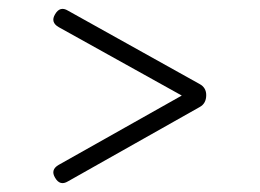

<svg xmlns="http://www.w3.org/2000/svg" viewBox="-20 -540 585 432"><path d="M104 -140Q93 -158 112 -169L389 -325L112 -479Q93 -490 104 -508Q115 -527 133 -516L429 -351Q444 -343 444 -326Q444 -307 429 -299L133 -132Q115 -121 104 -140Z"/></svg>

Font: Jura Light
Style: Regular
Weight: 300
Designer: Daniel Johnson, Alexei Vanyashin
Foundry: Daniel Johnson
Version: Version 5.103